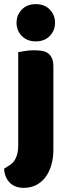

<svg xmlns="http://www.w3.org/2000/svg" viewBox="-27 -731 334 928"><path d="M53 -621Q53 -659 78.5 -685Q104 -711 146 -711Q188 -711 213.5 -685Q239 -659 239 -621Q239 -583 213.5 -557Q188 -531 146 -531Q104 -531 78.5 -557Q53 -583 53 -621ZM19 68Q41 54 51 29.5Q61 5 61 -25V-479Q72 -481 93.5 -484.5Q115 -488 137 -488Q159 -488 176.5 -485Q194 -482 206 -473Q218 -464 224.5 -448.5Q231 -433 231 -408V-9Q231 33 221 67Q211 101 192.5 125.5Q174 150 147.5 163.5Q121 177 88 177Q44 177 19 150.5Q-6 124 -7 84Z"/></svg>

Font: Baloo Cyrillic
Style: Regular
Weight: 400
Designer: Ek Type, Denis Ignatov
Foundry: Ek Type
Version: Version 1.50 July 26, 2019